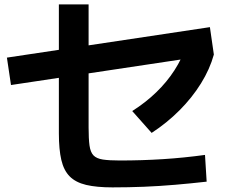

<svg xmlns="http://www.w3.org/2000/svg" viewBox="-20 -810 1040 861"><path d="M484.3 30.3Q413.3 30.3 366.3 19.2Q319.3 8 292.7 -18.8Q266 -45.7 255 -92.8Q244 -140 244 -211.7V-790.3H377.3V-238.3Q377.3 -187.6 381.4 -157.5Q385.6 -127.3 399.3 -113.1Q413 -99 441.1 -94.6Q469.3 -90.3 517.3 -90.3Q616.3 -90.3 710.5 -96.3Q804.7 -102.3 899.3 -115.3L906.7 4.6Q835.7 12.6 765.7 18.6Q695.7 24.6 625.7 27.5Q555.7 30.3 484.3 30.3ZM29.3 -428.7 11 -551.6 921.3 -688.3 939 -565.4ZM573 -312Q633.7 -350.6 681 -396.5Q728.4 -442.3 762.4 -495Q796.4 -547.7 816 -605.4L939 -565.4Q921 -500 881.3 -436Q841.6 -372 785.1 -315.4Q728.6 -258.7 660 -214Z"/></svg>

Font: M PLUS 2 Thin
Style: Regular
Weight: 100
Designer: Coji Morishita
Foundry: UNDERFOREST DESIGN
Version: Version 1.001